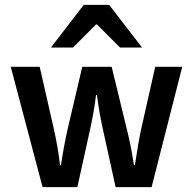

<svg xmlns="http://www.w3.org/2000/svg" viewBox="-20 -764 788 784"><path d="M153.8 0 23.9 -491.2H142.1L200.2 -235.8Q216.8 -162.1 225.1 -89.8H229Q240.7 -168.5 255.9 -235.8L315.9 -491.2H436L498 -235.8Q514.6 -171.4 526.9 -89.8H530.8Q545.9 -189.5 556.2 -235.8L613.8 -491.2H724.1L599.1 0H452.1L401.9 -228Q384.3 -306.2 376 -376H372.1Q363.8 -306.2 346.2 -228L295.9 0ZM188 -569.8 321.8 -744.1H425.8L560.1 -569.8H470.2L376 -664.1H372.1L277.8 -569.8Z"/></svg>

Font: Source Sans 3 Semibold
Style: Regular
Weight: 600
Designer: Paul D. Hunt
Foundry: Adobe
Version: Version 3.052;hotconv 1.1.0;makeotfexe 2.6.0